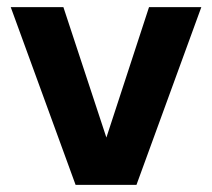

<svg xmlns="http://www.w3.org/2000/svg" viewBox="-20 -516 592 536"><path d="M191 0 10 -496H157L277 -132L396 -496H542L361 0Z"/></svg>

Font: Host Grotesk ExtraBold
Style: Regular
Weight: 800
Designer: Doğukan Karapınar
Foundry: Element Type
Version: Version 1.003; ttfautohint (v1.8.4.7-5d5b)